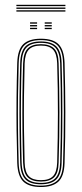

<svg xmlns="http://www.w3.org/2000/svg" viewBox="-20 -765 337 791"><path d="M148.5 5.5Q99.2 5.5 76 -17.1Q52.8 -39.8 51 -93.5Q49 -162 48.2 -228.6Q47.5 -295.2 48.1 -363.8Q48.8 -432.2 51 -506Q52.8 -560.8 76.2 -583.1Q99.8 -605.5 148.5 -605.5Q199.2 -605.5 221.8 -582.1Q244.2 -558.8 246 -505.8Q249 -404 249.2 -303.1Q249.5 -202.2 246 -93.2Q244.2 -38.2 220.2 -16.4Q196.2 5.5 148.5 5.5ZM148.5 -0.2Q192.5 -0.2 215.4 -20.4Q238.2 -40.5 239.8 -93.2Q243.2 -203.5 243.1 -302.8Q243 -402 239.8 -505.2Q238.5 -556.2 217 -578Q195.5 -599.8 148.5 -599.8Q103 -599.8 80.8 -578.6Q58.5 -557.5 57 -505Q55 -439.2 54.2 -373Q53.5 -306.8 54.1 -237.5Q54.8 -168.2 57 -93.5Q58.5 -41 81.2 -20.6Q104 -0.2 148.5 -0.2ZM148.5 -5.8Q104.2 -5.8 84.5 -26.4Q64.8 -47 63.2 -94.5Q61.2 -162.5 60.5 -230Q59.8 -297.5 60.4 -366Q61 -434.5 63.2 -505Q64.8 -553.5 84.9 -573.9Q105 -594.2 148.5 -594.2Q191.2 -594.2 211.8 -574.1Q232.2 -554 233.8 -505.8Q235.8 -438.2 236.5 -371.5Q237.2 -304.8 236.6 -236.1Q236 -167.5 233.8 -94.2Q232.5 -46.2 212.2 -26Q192 -5.8 148.5 -5.8ZM148.5 -11.5Q188.8 -11.5 207.5 -30.4Q226.2 -49.2 227.8 -94.5Q230.8 -195.8 230.9 -296.8Q231 -397.8 227.8 -504.5Q226.2 -550.2 207.5 -569.4Q188.8 -588.5 148.5 -588.5Q108 -588.5 89.4 -569.4Q70.8 -550.2 69.2 -504.8Q67.2 -439.8 66.5 -373.4Q65.8 -307 66.4 -237.9Q67 -168.8 69.2 -94.5Q70.8 -48.8 89.8 -30.1Q108.8 -11.5 148.5 -11.5ZM148.5 -17Q113.2 -17 95 -33.9Q76.8 -50.8 75.2 -94.5Q73.2 -164.8 72.5 -232.1Q71.8 -299.5 72.5 -366.9Q73.2 -434.2 75.2 -504.5Q76.8 -548 94.5 -565.5Q112.2 -583 148.5 -583Q183.8 -583 202.1 -566Q220.5 -549 221.5 -504.5Q224.5 -404 224.8 -303.5Q225 -203 221.5 -94.8Q220.5 -51.5 202.4 -34.2Q184.2 -17 148.5 -17ZM148.5 -22.8Q183 -22.8 198.6 -39.5Q214.2 -56.2 215.5 -95Q218.5 -198 218.6 -297.2Q218.8 -396.5 215.5 -504.5Q214.2 -544.2 198.2 -560.8Q182.2 -577.2 148.5 -577.2Q114 -577.2 98.4 -560.2Q82.8 -543.2 81.5 -504.2Q79.5 -433.8 78.8 -366.9Q78 -300 78.8 -233Q79.5 -166 81.5 -94.8Q82.8 -55.5 98.8 -39.1Q114.8 -22.8 148.5 -22.8ZM164.2 -667.5V-673H193.2V-667.5ZM103.8 -645V-650.5H132.8V-645ZM103.8 -656.2V-661.8H132.8V-656.2ZM103.8 -667.5V-673H132.8V-667.5ZM164.2 -645V-650.5H193.2V-645ZM164.2 -656.2V-661.8H193.2V-656.2ZM249.5 -739.8H47.5V-745.2H249.5ZM249.5 -717.2H47.5V-722.8H249.5ZM249.5 -728.5H47.5V-734H249.5Z"/></svg>

Font: Big Shoulders Inline Display Thin ExtraLight
Style: Regular
Weight: 250
Version: Version 2.002